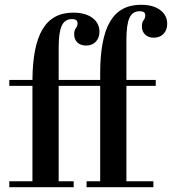

<svg xmlns="http://www.w3.org/2000/svg" viewBox="-20 -785 721 805"><path d="M19 -450H116Q117 -593 158.5 -662.5Q200 -732 287 -732Q338 -732 367.5 -710Q397 -688 397 -652Q397 -626 381.5 -610Q366 -594 341 -594Q318 -594 304.5 -607Q291 -620 291 -641Q291 -659 298 -667Q305 -675 305 -688Q305 -705 282 -705Q252 -705 239 -677.5Q226 -650 226 -585V-450H400V-478Q400 -624 441.5 -694.5Q483 -765 571 -765Q622 -765 651.5 -743Q681 -721 681 -685Q681 -659 665.5 -643Q650 -627 625 -627Q602 -627 588.5 -640Q575 -653 575 -674Q575 -692 582 -700Q589 -708 589 -721Q589 -738 566 -738Q536 -738 523 -710.5Q510 -683 510 -618V-450H633V-425H510V-25H623V0H343V-25H400V-425H226V-25H289V0H19V-25H116V-425H19Z"/></svg>

Font: Libre Bodoni
Style: Regular
Weight: 400
Designer: Pablo Impallari, Rodrigo Fuenzalida
Foundry: Pablo Impallari, Rodrigo Fuenzalida
Version: Version 1.001; ttfautohint (v1.5.65-e2d9)